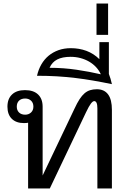

<svg xmlns="http://www.w3.org/2000/svg" viewBox="-20 -1064 732 1084"><path d="M138.7 0V-371.1Q136.2 -370.1 128.7 -369.6Q121.1 -369.1 114.7 -369.1Q71.3 -369.1 46.6 -393.3Q22 -417.5 22 -461.9Q22 -505.9 47.9 -530.5Q73.7 -555.2 121.1 -555.2Q169.4 -555.2 195.1 -530.5Q220.7 -505.9 220.7 -461.9V-73.2L400.9 -451.2Q415.5 -482.9 429.2 -503.9Q442.9 -524.9 457.5 -537.4Q472.2 -549.8 489 -554.9Q505.9 -560.1 526.9 -560.1Q568.4 -560.1 590.1 -531.2Q611.8 -502.4 611.8 -443.4V0H529.8V-451.7Q529.8 -473.6 525.1 -483.4Q520.5 -493.2 512.2 -493.2Q503.9 -493.2 493.2 -479.2Q482.4 -465.3 465.8 -430.2L261.2 0ZM74.7 -461.9Q74.7 -441.4 87.4 -429Q100.1 -416.5 122.1 -416.5Q142.1 -416.5 155.3 -429Q168.5 -441.4 168.5 -461.9Q168.5 -483.4 155.3 -495.6Q142.1 -507.8 122.1 -507.8Q100.1 -507.8 87.4 -495.6Q74.7 -483.4 74.7 -461.9Z M611.8 -588.9Q557.6 -600.1 506.8 -608.9Q456.1 -617.7 405 -623.8Q354 -629.9 301 -633.1Q248 -636.2 189 -636.2Q196.8 -671.4 213.4 -700.2Q230 -729 254.4 -749.3Q278.8 -769.5 310.3 -780.8Q341.8 -792 379.9 -792Q427.2 -792 468 -776.9Q508.8 -761.7 541 -730V-826.2H594.7V-646.5Q600.1 -633.3 604.2 -618.9Q608.4 -604.5 611.8 -588.9ZM378.4 -743.2Q332.5 -743.2 303.2 -728.3Q273.9 -713.4 259.8 -681.2Q338.4 -681.2 412.6 -670.2Q486.8 -659.2 549.3 -644.5Q539.1 -667 522.2 -685.1Q505.4 -703.1 483.2 -716.1Q460.9 -729 434.3 -736.1Q407.7 -743.2 378.4 -743.2Z M524.9 -1043.9H590.3V-867.2H524.9Z"/></svg>

Font: Noboto
Style: Regular
Weight: 400
Designer: Google
Version: Version 2.001101; 2014